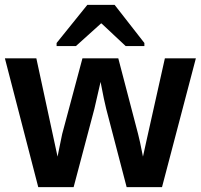

<svg xmlns="http://www.w3.org/2000/svg" viewBox="-23 -767 823 787"><path d="M779.8 -527.8 641.1 0H496.1L412.1 -321.8Q404.8 -349.6 389.2 -431.2L363.8 -320.8L278.8 0H133.8L-2.9 -527.8H126L212.9 -125L220.2 -161.1L231.9 -217.8L314.9 -527.8H461.9L543 -217.8Q548.8 -197.3 563 -125L577.1 -189L652.8 -527.8ZM446.8 -747.1 568.8 -590.8V-578.1H492.2L393.1 -670.9H391.1L288.1 -578.1H209V-590.8L335 -747.1Z"/></svg>

Font: Libra Sans Modern
Style: Bold
Weight: 700
Foundry: Stefan Peev, Context Ltd
Version: Version 1.000